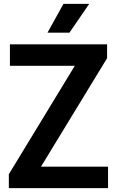

<svg xmlns="http://www.w3.org/2000/svg" viewBox="-20 -968 602 988"><path d="M191 -110.5H536V0H25.5V-71.5L365 -629.5H31V-740H531V-668.5ZM224.5 -800 306.5 -948H439L337.5 -800Z"/></svg>

Font: Encode Sans Semi Condensed SmBd
Style: Regular
Weight: 600
Width: 4
Designer: Multiple Designers
Foundry: Impallari Type
Version: Version 2.000